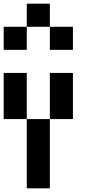

<svg xmlns="http://www.w3.org/2000/svg" viewBox="-20 -1020 540 1040"><path d="M125 -875V-1000H250V-875ZM0 -750V-875H125V-750ZM250 -750V-875H375V-750ZM125 -375H0V-625H125ZM250 -375V-625H375V-375ZM250 0H125V-375H250Z"/></svg>

Font: Tiny5
Style: Regular
Weight: 400
Designer: Stefan Schmidt
Foundry: Made with Bits'n'Picas by Kreative Software
Version: Version 1.002; ttfautohint (v1.8.4.7-5d5b)